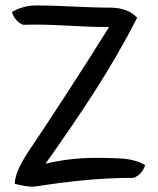

<svg xmlns="http://www.w3.org/2000/svg" viewBox="-20 -646 579 704"><path d="M24 -602C29 -581 46 -562 65 -555C177 -559 272 -546 380 -547C288 -399 154 -193 80 -84C59 -51 35 -9 34 28C63 35 90 41 115 37C224 20 343 6 471 6C490 -2 507 -20 512 -41C490 -54 456 -64 420 -65C323 -69 251 -70 147 -46C278 -231 387 -393 483 -581C462 -604 428 -618 384 -618C293 -618 204 -626 111 -626C77 -626 45 -615 24 -602Z"/></svg>

Font: Snowfall
Style: Regular
Weight: 400
Designer: Jasper
Foundry: Cannot Into Space Fonts
Version: Version 0.9